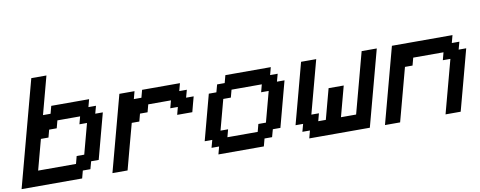

<svg xmlns="http://www.w3.org/2000/svg" viewBox="-71 -1218 3900 1561"><g transform="rotate(-10 1879.5 -437.5)"><path d="M0 0H500L516.6 -62.5H579.1L596.2 -125H658.7Q675.3 -187.5 708.7 -312.5Q742.2 -437.5 758.8 -500H696.3L713.4 -562.5H650.9L667.5 -625H355L338.4 -562.5H275.9L359.4 -875H234.4Q195.3 -729 117.2 -437.5Q39.1 -146 0 0ZM471.2 -125H158.7Q169.9 -167 192.1 -250Q214.4 -333 225.6 -375H288.1L304.7 -437.5H367.2L383.8 -500H571.3L554.7 -437.5H617.2Q606 -396 583.7 -312.5Q561.5 -229 550.3 -187.5H487.8Z M750 0H875Q891.6 -62.5 925 -187.5Q958.5 -312.5 975.6 -375H1038.1L1054.7 -437.5H1117.2L1133.8 -500H1321.3L1304.7 -437.5H1367.2L1350.6 -375H1475.6Q1481 -395.5 1491.9 -437.3Q1502.9 -479 1508.8 -500H1446.3L1463.4 -562.5H1400.9L1417.5 -625H1105L1088.4 -562.5H1025.9L1042.5 -625H917.5Q889.6 -520.5 833.7 -312.3Q777.8 -104 750 0Z M1625 0H2000L2016.6 -62.5H2079.1L2096.2 -125H2158.7Q2175.3 -187.5 2208.7 -312.5Q2242.2 -437.5 2258.8 -500H2196.3L2213.4 -562.5H2150.9L2167.5 -625H1792.5L1775.9 -562.5H1713.4L1696.3 -500H1633.8Q1617.2 -437.5 1583.7 -312.5Q1550.3 -187.5 1533.7 -125H1596.2L1579.1 -62.5H1641.6ZM1971.2 -125H1721.2L1737.8 -187.5H1675.3Q1686.5 -229 1708.7 -312.3Q1731 -395.5 1742.2 -437.5H1804.7L1821.3 -500H2071.3L2054.7 -437.5H2117.2Q2106 -396 2083.7 -312.5Q2061.5 -229 2050.3 -187.5H1987.8Z M2375 0H2875Q2902.8 -104 2958.7 -312.3Q3014.6 -520.5 3042.5 -625H2917.5Q2895.5 -542 2850.8 -375.2Q2806.2 -208.5 2783.7 -125H2658.7Q2669.9 -167 2692.1 -250Q2714.4 -333 2725.6 -375H2600.6Q2589.4 -333 2567.1 -250Q2544.9 -167 2533.7 -125H2471.2L2487.8 -187.5H2425.3L2542.5 -625H2417.5Q2395.5 -542 2350.8 -375Q2306.2 -208 2283.7 -125H2346.2L2329.1 -62.5H2391.6Z M3500 0H3625Q3647.5 -83 3692.1 -250Q3736.8 -417 3758.8 -500H3696.3L3713.4 -562.5H3650.9L3667.5 -625H3167.5Q3139.6 -520.5 3083.7 -312.3Q3027.8 -104 3000 0H3125L3242.2 -437.5H3304.7L3321.3 -500H3571.3L3554.7 -437.5H3617.2Z"/></g></svg>

Font: Faithful 32x
Style: Oblique
Weight: 400
Foundry: Faithful Resource Pack
Version: Version 1.0; January 27, 2023